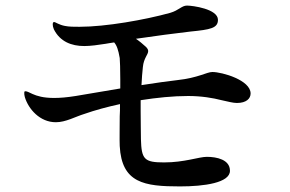

<svg xmlns="http://www.w3.org/2000/svg" viewBox="-20 -715 1040 688"><path d="M741 -457C721 -457 690 -436 616 -428C583 -424 537 -418 487 -410C488 -434 490 -456 492 -475C495 -507 511 -519 511 -532C511 -537 508 -542 503 -547C491 -558 479 -568 467 -576C535 -586 610 -596 663 -602C734 -609 761 -614 761 -644C761 -683 670 -695 650 -695C631 -695 621 -678 590 -669C500 -644 359 -619 265 -619C245 -619 228 -619 213 -622C191 -626 179 -636 174 -636C170 -636 169 -633 169 -627C169 -623 170 -617 173 -610C195 -566 236 -550 282 -550C304 -550 333 -554 358 -558C367 -560 378 -561 389 -563C398 -553 404 -537 409 -507C410 -496 411 -467 411 -431V-398L251 -371C220 -366 195 -364 174 -364C135 -364 113 -371 97 -378C84 -384 77 -388 71 -388C68 -388 67 -387 67 -382C67 -378 67 -374 69 -367C82 -324 123 -277 180 -277C216 -277 250 -297 283 -307C320 -320 364 -332 410 -342C410 -327 410 -312 409 -298C409 -255 408 -216 409 -192C416 -59 497 -47 625 -47C712 -47 804 -60 804 -103C804 -143 757 -153 721 -153C693 -153 641 -133 568 -133C497 -133 487 -144 485 -216C485 -239 484 -276 484 -316V-356C542 -365 600 -371 654 -371C702 -371 743 -364 774 -356C797 -351 815 -346 829 -346C863 -346 878 -362 878 -380C878 -428 776 -457 741 -457Z"/></svg>

Font: Shippori Mincho OTF SemiBold
Style: Regular
Weight: 600
Designer: FONTDASU
Foundry: FONTDASU / Google Inc. / but / Adobe
Version: Version 3.300;hotconv 1.0.109;makeotfexe 2.5.65596